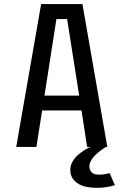

<svg xmlns="http://www.w3.org/2000/svg" viewBox="-20 -720 610 941"><path d="M407 0 379.5 -178.5H186.5L158.5 0H59.5L181.5 -700H384L506 0H500Q496.5 2 491 5.2Q485.5 8.5 471.5 19.2Q457.5 30 446.5 40.5Q435.5 51 426.8 66Q418 81 418 94.5Q418 113.5 428.8 124Q439.5 134.5 456.5 135.5Q473.5 136.5 488.2 134.5Q503 132.5 517 128L543 187.5Q508 198.5 470.2 200.2Q432.5 202 399.8 195Q367 188 345.8 166.5Q324.5 145 324.5 112.5Q324.5 92.5 334.8 73.5Q345 54.5 359.5 41.8Q374 29 388.5 19.2Q403 9.5 413 5L423.5 0ZM256.5 -626.5 198 -251.5H368L309 -626.5Z"/></svg>

Font: League Mono Narrow
Style: Regular
Weight: 400
Width: 3
Designer: Tyler Finck
Foundry: The League of Moveable Type / Tyler Finck
Version: Version 2.210